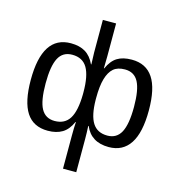

<svg xmlns="http://www.w3.org/2000/svg" viewBox="-131 -840 1085 1162"><g transform="rotate(15 411.5 -259.0)"><path d="M780.3 -266.6C780.3 -358.4 765.5 -426.5 735.8 -470.9C706.2 -515.4 661.6 -537.6 602.1 -537.6C564.9 -537.6 534.7 -530.4 511.2 -515.9C487.8 -501.4 468.6 -477.2 453.6 -443.4H451.2L452.6 -519.5V-724.6H369.6V-520L372.1 -446.3H369.6C355 -478.2 335.5 -501.5 311.3 -516.1C287 -530.8 256.7 -538.1 220.2 -538.1C101.4 -538.1 42 -446 42 -261.7C42 -170.2 56.6 -102.1 85.7 -57.4C114.8 -12.6 159.7 9.8 220.2 9.8C256.3 9.8 286.5 2.4 310.8 -12.2C335 -26.9 354.7 -51.1 369.6 -85H372.1C370.4 -63.2 369.6 -34.5 369.6 1V207.5H452.6V1C452.6 -26 451.8 -53.7 450.2 -82H453.1C478.8 -20.8 528.5 9.8 602.1 9.8C660.6 9.8 705 -13.2 735.1 -59.1C765.2 -105 780.3 -174.2 780.3 -266.6ZM134.3 -264.6C134.3 -336.6 143.1 -389.3 160.6 -422.9C178.2 -456.4 206.7 -473.1 246.1 -473.1C289.7 -473.1 321.2 -456.5 340.6 -423.3C359.9 -390.1 369.6 -339.2 369.6 -270.5V-258.8C368.7 -189.1 358.2 -138.3 338.4 -106.2C318.5 -74.1 287.4 -58.1 245.1 -58.1C206.7 -58.1 178.6 -74.2 160.9 -106.4C143.1 -138.7 134.3 -191.4 134.3 -264.6ZM688 -264.6C688 -191.7 679 -138.6 661.1 -105.2C643.2 -71.9 614.9 -55.2 576.2 -55.2C534.2 -55.2 503.3 -70.7 483.4 -101.8C463.5 -132.9 453.3 -181.2 452.6 -246.6V-257.8C452.6 -307.6 457.1 -347.9 466.1 -378.7C475 -409.4 488.1 -432.3 505.4 -447.3C522.6 -462.2 546.5 -469.7 577.1 -469.7C616.2 -469.7 644.4 -453.3 661.9 -420.4C679.3 -387.5 688 -335.6 688 -264.6Z"/></g></svg>

Font: Arimo
Style: Regular
Weight: 400
Designer: Steve Matteson
Foundry: Monotype Imaging Inc.
Version: Version 1.32